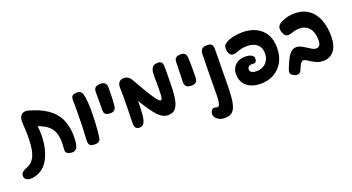

<svg xmlns="http://www.w3.org/2000/svg" viewBox="-130 -1268 3976 2171"><g transform="rotate(-20 1858.0 -182.0)"><path d="M619.8 -146.2Q619.8 -118.4 616.9 -89.9Q614 -61.3 609 -41.3Q601.1 -11 583.2 2.8Q565.3 16.6 542 16.6Q527.6 16.6 509.5 12.8Q491.4 9 477.9 -2.8Q464.4 -14.6 464.4 -38.4Q464.4 -54.6 466.8 -76.7Q469.1 -98.9 469.1 -126.1Q469.1 -204.1 448.2 -254.8Q427.3 -305.4 384.4 -338.5Q341.4 -371.6 273.3 -396.1Q276.6 -368.7 278.2 -341.9Q279.8 -315.2 279.8 -288.8Q279.8 -239.4 272.7 -186.8Q265.6 -134.2 249.7 -83.9Q233.8 -33.7 207.3 9.8Q180.8 53.3 141.9 84.4Q103.1 115.4 50.4 128.2Q35.3 132.2 21.4 133.7Q7.6 135.2 -4.3 135.2Q-29.7 135.2 -53.1 120.8Q-76.4 106.3 -76.4 77.1Q-76.4 47.7 -56.9 31.3Q-37.4 15 -2.7 2.7Q35.9 -12.2 61 -38.6Q86.1 -65 100.3 -100.2Q114.4 -135.4 121.2 -175.8Q127.9 -216.2 129.9 -258.9Q131.9 -301.7 131.9 -342.4Q131.9 -376 129.9 -409.6Q127.9 -443.1 125.4 -476Q124.4 -491.7 124.6 -507.4Q124.7 -523.1 127.4 -535.8Q135.6 -571.9 155.6 -587.2Q175.7 -602.6 202.6 -602.6Q209.9 -602.6 217.9 -601.2Q225.9 -599.8 233.8 -598Q362.7 -563.6 448.1 -506Q533.6 -448.4 576.6 -360.8Q619.6 -273.2 619.8 -146.2Z M893.9 -513.1Q898.4 -485.3 901 -445.5Q903.6 -405.7 903.6 -363.6Q903.6 -283 899.3 -201.9Q895.1 -120.9 884.1 -38.3Q880.3 -9.2 864.2 4.8Q848.1 18.8 808.8 18.8Q777.8 18.8 762.4 9.3Q747 -0.2 742.5 -17.3Q738 -34.4 738.8 -57.8Q744.4 -146.7 747.2 -234.4Q749.9 -322.2 749.9 -408Q749.9 -439.2 749.3 -475.2Q748.7 -511.2 748.7 -535.3Q748.7 -558.1 754.3 -572.7Q759.9 -587.2 775.8 -594.4Q791.7 -601.7 822.1 -601.7Q849.2 -601.7 863.2 -590.5Q877.1 -579.3 883.3 -559.3Q889.6 -539.3 893.9 -513.1Z M1022.8 -534Q1022.8 -572.1 1043.6 -588.3Q1064.4 -604.4 1102.6 -604.4Q1141.9 -604.4 1158.9 -585.5Q1176 -566.6 1176 -532Q1176 -485.2 1174.5 -426.4Q1173 -367.6 1167.2 -315Q1163.9 -283.8 1147.7 -267.7Q1131.4 -251.6 1098.1 -251.6Q1077.6 -251.6 1059.9 -256.6Q1042.2 -261.7 1031.8 -276.5Q1021.3 -291.3 1022.1 -319.8Q1024.1 -371.6 1023.4 -428.3Q1022.8 -485 1022.8 -534Z M1299.1 -344.6Q1299.1 -369.3 1299.1 -392.4Q1299.1 -415.6 1298.7 -438Q1298.3 -460.4 1297.1 -483.1Q1295.3 -526.4 1315.8 -550.4Q1336.3 -574.4 1369.6 -574.4Q1402.8 -574.4 1425.1 -559.2Q1447.3 -543.9 1460.8 -519.3Q1502.4 -445.7 1534.3 -391.4Q1566.2 -337.2 1590.3 -299.4Q1614.3 -261.6 1631.6 -238.6Q1648.9 -215.6 1660.7 -204.9Q1672.6 -194.3 1680.2 -194.3Q1690.1 -194.3 1695.8 -205.7Q1701.4 -217.1 1703.8 -250.8Q1706.1 -284.4 1706.1 -351.4Q1706.1 -383.6 1705.6 -410.9Q1705.1 -438.3 1705.1 -463Q1705.1 -487.7 1706.1 -510.2Q1708.7 -554.8 1728.5 -580.2Q1748.3 -605.7 1794.3 -605.7Q1822.2 -605.7 1836.1 -592.9Q1849.9 -580.1 1851.7 -544.9Q1852.7 -526 1852.7 -500.2Q1852.7 -474.3 1852.3 -446.7Q1851.9 -419 1851.4 -392.9Q1850.9 -366.8 1850.9 -347.9Q1850.9 -243.1 1841.3 -176.7Q1831.7 -110.3 1813.2 -73.6Q1794.8 -36.8 1767.4 -22.5Q1740 -8.2 1703.4 -8.2Q1673.8 -8.2 1646.2 -21.3Q1618.7 -34.4 1588.2 -64.7Q1557.7 -94.9 1521.4 -147Q1485.2 -199.1 1438 -276.3Q1438 -260.4 1437.5 -244.4Q1437 -228.3 1437 -213.5Q1437 -198.7 1436 -185.6Q1434 -138.4 1430.3 -104Q1426.7 -69.6 1419.3 -44.3Q1410.7 -16.1 1394.7 -1.3Q1378.7 13.6 1352.6 13.6Q1321.9 13.6 1307.8 -3.7Q1293.7 -21 1293.1 -51.7Q1293.3 -71.3 1294.3 -116Q1295.3 -160.7 1297.2 -220.5Q1299.1 -280.3 1299.1 -344.6Z M1986.6 -303.3Q1987.6 -336.3 1988.9 -378.4Q1990.3 -420.6 1991.4 -463.6Q1992.6 -506.6 1993.3 -540.8Q1994.3 -570 2005.3 -583.9Q2016.2 -597.9 2033.5 -602.2Q2050.8 -606.4 2071.1 -606.4Q2105.9 -606.4 2121.3 -588.9Q2136.7 -571.4 2138.4 -540.2Q2140.2 -504.4 2140.6 -460.3Q2141 -416.2 2141 -374Q2141 -331.8 2140 -300Q2139 -265.7 2121.4 -248.5Q2103.9 -231.3 2064.6 -231.3Q2026.4 -231.3 2006 -248.8Q1985.6 -266.2 1986.6 -303.3Z M2451.1 -162.6Q2451.1 -48.2 2445.3 29.6Q2439.6 107.4 2423.4 154.2Q2407.3 200.9 2376.7 221.3Q2346.1 241.7 2295.4 241.7Q2261.1 241.7 2234 229.4Q2206.9 217.1 2186.9 191.7Q2178.1 180.6 2176.1 171.3Q2174.1 162.1 2174.1 151Q2174.1 131 2185.8 110.6Q2197.6 90.2 2216.6 90.2Q2228.2 90.2 2236.4 93.6Q2244.7 96.9 2256.9 96.9Q2269.8 96.9 2277.9 85.7Q2286.1 74.6 2290.4 45.8Q2294.8 17.1 2296.1 -34.3Q2297.4 -85.8 2297.4 -165.3Q2297.4 -213.1 2297.9 -260.8Q2298.4 -308.4 2299.4 -354.8Q2300.4 -401.2 2301.1 -445.3Q2301.7 -489.3 2302.7 -529.9Q2303.7 -566.9 2324.4 -584.4Q2345.1 -602 2385.8 -602Q2426.9 -602 2441 -583.6Q2455.1 -565.1 2455.1 -535.8Q2455.9 -474.1 2454.5 -411.4Q2453.1 -348.8 2452.1 -286.4Q2451.1 -224 2451.1 -162.6Z M3121 -305.2Q3121 -204.7 3080.2 -132.7Q3039.3 -60.8 2969.4 -22.1Q2899.6 16.6 2810.3 16.6Q2747.7 16.6 2695.5 -5.2Q2643.3 -26.9 2612.7 -70.7Q2582.1 -114.4 2582.1 -182.4Q2582.1 -223.6 2601.1 -257.7Q2620.1 -291.9 2656.3 -312.3Q2692.4 -332.8 2743.6 -332.8Q2767.2 -332.8 2791.3 -327.8Q2815.3 -322.9 2831.7 -309.7Q2848.1 -296.6 2848.1 -270.8Q2848.1 -251 2839.6 -238.4Q2831 -225.9 2815.3 -225.9Q2809.9 -225.9 2805.1 -226.5Q2800.3 -227.1 2793.6 -227.1Q2777 -227.1 2763.8 -222.4Q2750.6 -217.7 2742.9 -207.8Q2735.3 -198 2735.3 -183.2Q2735.3 -165.2 2745.6 -154.2Q2755.9 -143.1 2773.5 -138.4Q2791.1 -133.7 2811.9 -133.7Q2857.4 -133.7 2893.3 -152.6Q2929.1 -171.4 2949.8 -206.8Q2970.6 -242.2 2970.6 -292.8Q2970.6 -343.3 2949.2 -375.4Q2927.9 -407.4 2890.3 -422.7Q2852.8 -438 2805 -438Q2776.7 -438 2745.4 -432.3Q2714.2 -426.6 2684.6 -414.1Q2671.9 -408.6 2659.4 -405.2Q2647 -401.8 2636.9 -401.8Q2600.8 -401.8 2586.1 -430.1Q2571.3 -458.4 2571.3 -495Q2571.3 -516 2581.3 -531.3Q2591.2 -546.7 2617.2 -561.3Q2656.4 -582.7 2708.8 -592.8Q2761.1 -603 2811 -603Q2898.1 -603 2968.2 -570.6Q3038.3 -538.2 3079.7 -472.2Q3121 -406.1 3121 -305.2Z M3740.8 -218.3Q3740.8 -102.4 3692.1 -43.3Q3643.4 15.8 3563.8 15.8Q3524 15.8 3491.1 2.8Q3458.2 -10.2 3431.9 -26.6Q3405.6 -42.9 3385.5 -55.9Q3365.4 -68.9 3350.8 -68.9Q3337.9 -68.9 3326.3 -57.3Q3314.7 -45.8 3304.6 -26.1Q3294.4 -6.3 3284.6 19.4Q3267.9 62.1 3233.2 62.1Q3220.2 62.1 3201.6 55.5Q3182.9 48.9 3169.1 35.8Q3155.2 22.8 3155.2 3.6Q3155.2 -13.3 3163.8 -33.8Q3185.1 -87.2 3206.9 -133.1Q3228.7 -179 3257 -207.4Q3285.3 -235.9 3324 -235.9Q3353.6 -235.9 3381.8 -222Q3410.1 -208.1 3437.1 -189.9Q3464.1 -171.7 3488.5 -157.8Q3512.9 -143.9 3533.9 -143.9Q3562.3 -143.9 3576.7 -164.2Q3591.1 -184.4 3591.1 -226.2Q3591.1 -271 3580.4 -307.1Q3569.7 -343.1 3549.3 -368.8Q3528.9 -394.6 3499 -408.2Q3469.1 -421.9 3430 -421.9Q3402.6 -421.9 3379.7 -417Q3356.8 -412.1 3335.4 -404.1Q3321.4 -399.6 3310 -396.9Q3298.6 -394.2 3288.7 -394.2Q3266.6 -394.2 3251.4 -412Q3236.3 -429.8 3228.8 -453Q3221.3 -476.2 3221.3 -491.2Q3221.3 -517.1 3236.3 -534.5Q3251.3 -551.9 3274.4 -563.6Q3317.7 -584 3354.2 -592.7Q3390.7 -601.4 3440.4 -601.4Q3513.3 -601.4 3569.3 -574.1Q3625.2 -546.7 3663.4 -496.1Q3701.6 -445.4 3721.2 -374.7Q3740.8 -304 3740.8 -218.3Z"/></g></svg>

Font: Playpen Sans Hebrew
Style: Regular
Weight: 400
Designer: Tom Grace, Laura Meseguer, Veronika Burian, José Scaglione
Foundry: TypeTogether
Version: Version 2.000